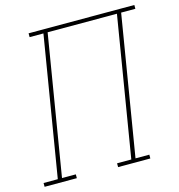

<svg xmlns="http://www.w3.org/2000/svg" viewBox="-127 -830 862 926"><g transform="rotate(-15 304.5 -367.5)"><path d="M143 0H-18V-19H53L168 -716H99V-735H627V-716H556L441 -19H510V0H349V-19H420L535 -716H189L74 -19H143Z"/></g></svg>

Font: Iosevka HT Thin Extended
Style: Italic
Weight: 100
Width: 7
Italic angle: -9°
Monospace: yes
Designer: Belleve Invis
Foundry: Belleve Invis
Version: Version 32.3.0; ttfautohint (v1.8.4)